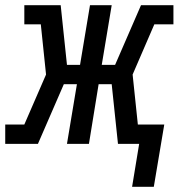

<svg xmlns="http://www.w3.org/2000/svg" viewBox="-54 -550 683 734"><path d="M534 164H451L478 0H397L373 -228H323L286 0H202L240 -228H190L91 0H-34V-74H39L122 -265L102 -457H39V-530H178L202 -302H252L290 -530H373L335 -302H386L485 -530H609V-457H536L453 -265L473 -74H574Z"/></svg>

Font: Iosevka Slab Extended Oblique
Style: Regular
Weight: 400
Width: 7
Italic angle: -9°
Monospace: yes
Designer: Belleve Invis
Foundry: Belleve Invis
Version: Version 11.1.0; ttfautohint (v1.8.3)